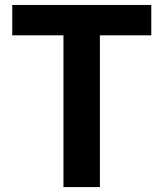

<svg xmlns="http://www.w3.org/2000/svg" viewBox="-20 -761 665 781"><path d="M238.1 0V-617.3H29.9V-740.8H595.4V-617.3H386.3V0Z"/></svg>

Font: Noto Sans JP
Style: Regular
Weight: 100
Designer: Ryoko NISHIZUKA 西塚涼子 (kana, bopomofo & ideographs); Paul D. Hunt (Latin, Greek & Cyrillic); Sandoll Communications 산돌커뮤니
Foundry: Adobe
Version: Version 2.004;hotconv 1.0.118;makeotfexe 2.5.65603